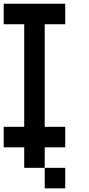

<svg xmlns="http://www.w3.org/2000/svg" viewBox="-20 -798 484 1040"><path d="M333.3 222.2H222.2V111.1H333.3ZM111.1 0H0V-111.1H111.1V-666.7H0V-777.8H333.3V-666.7H222.2V-111.1H333.3V0H222.2V111.1H111.1Z"/></svg>

Font: Pixeloid Sans
Style: Regular
Weight: 400
Designer: GGBotNet
Foundry: GGBotNet
Version: 0.5